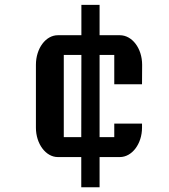

<svg xmlns="http://www.w3.org/2000/svg" viewBox="-20 -708 707 804"><path d="M130.4 -173.3C130.4 -105.5 171.9 -50.3 222.2 -50.3H320.3V76.2H397V-50.3H481.9C532.7 -50.3 574.7 -105.5 574.7 -173.3V-190.4H458.5V-133.8H397V-478H458.5V-355H574.7L575.2 -436.5C575.2 -505.9 533.2 -560.5 481.9 -560.5H397V-687.5H320.8V-560.5H222.2C171.9 -560.5 130.4 -505.9 130.4 -436.5ZM247.1 -133.8V-478H320.8C320.8 -358.4 320.3 -252.9 320.3 -133.8Z"/></svg>

Font: Atomic Age
Style: Regular
Weight: 400
Designer: James Grieshaber
Foundry: James Grieshaber
Version: Version 1.002